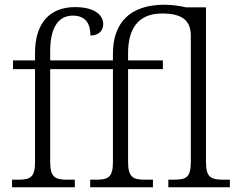

<svg xmlns="http://www.w3.org/2000/svg" viewBox="-20 -791 1001 811"><path d="M31 0H296V-32H264C215 -32 192 -41 192 -105V-499H457V-105C457 -41 435 -32 387 -32H361V0H626V-32H593C544 -32 521 -41 521 -105V-499H668V-536H521V-566C521 -663 558 -734 665 -734C750 -734 786 -704 786 -640V-107C786 -39 765 -32 711 -32H691V0H951V-32H927C873 -32 850 -39 850 -107V-760H765C747 -765 707 -771 675 -771C527 -771 457 -693 457 -564V-536H192V-575C192 -666 221 -725 288 -725C346 -725 362 -685 362 -641C392 -641 416 -657 416 -689C416 -728 379 -761 297 -761C190 -761 128 -693 128 -568V-536H35V-499H128V-105C128 -41 106 -32 57 -32H31Z"/></svg>

Font: Noto Serif Light
Style: Regular
Weight: 300
Designer: Monotype Design Team
Foundry: Monotype Imaging Inc.
Version: Version 2.013